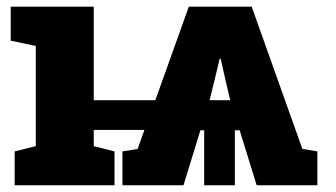

<svg xmlns="http://www.w3.org/2000/svg" viewBox="-20 -548 995 568"><path d="M23.4 0V-100.1L85.9 -115.7V-412.1L11.7 -427.7V-528.3H257.3V-251.5H439.5L538.6 -528.3H724.6L874.5 -107.4L918.9 -100.1V0H739.3L689 -162.6H674.8V0H584V-162.6H572.8L522.9 0H342.3V-100.1L387.2 -107.4L407.2 -163.6H257.3V-115.7L318.8 -100.1V0ZM600.1 -251.5H661.1L648.4 -305.2L632.8 -374.5H629.9L613.3 -305.2Z"/></svg>

Font: Roboto Slab Black
Style: Regular
Weight: 900
Designer: Google
Version: Version 2.000; ttfautohint (v1.8.1.43-b0c9)